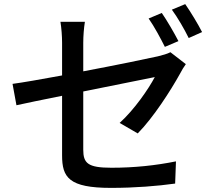

<svg xmlns="http://www.w3.org/2000/svg" viewBox="-20 -868 1040 934"><path d="M881 -848 816 -821C844 -783 877 -726 898 -683L963 -712C945 -748 907 -811 881 -848ZM767 -805 703 -778C730 -740 762 -680 782 -640L848 -668C828 -707 792 -769 767 -805ZM282 -112C282 -5 315 46 520 46C637 46 746 37 832 25L836 -83C736 -63 634 -52 522 -52C407 -52 385 -74 385 -140V-423C547 -456 709 -488 733 -493C703 -436 634 -335 562 -270L650 -219C726 -296 810 -427 856 -510C863 -524 875 -544 884 -556L809 -614C794 -606 772 -600 748 -594C704 -584 545 -551 385 -521V-660C385 -691 388 -732 393 -762H274C279 -732 282 -691 282 -660V-501C179 -482 87 -466 41 -460L60 -356C101 -365 186 -383 282 -402Z"/></svg>

Font: DAIFUKU Sans JP Medium
Style: Regular
Weight: 500
Designer: Original font ‘Source Han Sans JP’ : Ryoko NISHIZUKA  (kana, bopomofo & ideographs); Paul D. Hunt (Latin, Greek & Cyrill
Foundry: Daifuku
Version: Version 1.000